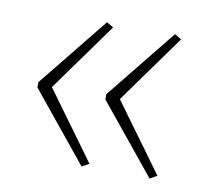

<svg xmlns="http://www.w3.org/2000/svg" viewBox="-51 -581 511 473"><g transform="rotate(10 204.0 -344.5)"><path d="M40 -350 181 -525 198 -515 75 -344 199 -174 181 -164 40 -337ZM210 -350 351 -525 368 -515 245 -344 369 -174 351 -164 210 -337Z"/></g></svg>

Font: Noto Sans Malayalam UI ExtraCondensed Thin
Style: Regular
Weight: 100
Width: 2
Designer: Jelle Bosma - Monotype Design Team
Foundry: Monotype Imaging Inc.
Version: Version 2.104; ttfautohint (v1.8.4.7-5d5b)